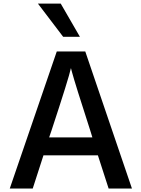

<svg xmlns="http://www.w3.org/2000/svg" viewBox="-20 -1038 799 1085"><path d="M35.2 27.3 300.8 -747.1H461.9L725.6 27.3H593.8L533.2 -160.2H225.6L165 27.3ZM194.3 -1017.6H323.2L431.6 -830.1H336.9ZM257.8 -261.7H502L490.2 -299.8Q404.3 -565.4 386.7 -630.9L380.9 -653.3Q369.1 -597.7 270.5 -298.8Z"/></svg>

Font: GenEi M Gothic v2 Medium
Style: Regular
Weight: 500
Version: Version 2.0